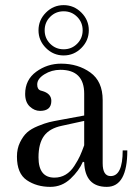

<svg xmlns="http://www.w3.org/2000/svg" viewBox="-20 -716 534 748"><path d="M159 -529Q130 -558 130 -598Q130 -638 159 -667Q188 -696 228 -696Q268 -696 297 -667Q326 -638 326 -598Q326 -558 297 -529Q268 -500 228 -500Q188 -500 159 -529ZM175.5 -650.5Q154 -629 154 -598Q154 -567 175.5 -545.5Q197 -524 228 -524Q259 -524 280.5 -545.5Q302 -567 302 -598Q302 -629 280.5 -650.5Q259 -672 228 -672Q197 -672 175.5 -650.5ZM130 -103Q130 -24 192 -24Q216 -24 235.5 -35.5Q255 -47 269.5 -69.5Q284 -92 291.5 -108.5Q299 -125 308 -150V-245L221 -226Q173 -216 151.5 -186.5Q130 -157 130 -103ZM46 -106Q46 -137 58 -161.5Q70 -186 85.5 -200Q101 -214 128 -225Q155 -236 171.5 -240Q188 -244 216 -249L308 -266V-351Q308 -444 215 -444Q181 -444 153 -426.5Q125 -409 125 -387Q125 -377 128 -372Q132 -364 143 -362Q180 -352 180 -323Q180 -284 136 -284Q114 -284 96 -301Q78 -318 78 -350Q78 -405 121 -436.5Q164 -468 218 -468Q284 -468 332 -433.5Q380 -399 380 -326V-80Q380 -30 411 -30Q458 -30 458 -130H476Q476 12 396 12Q311 12 308 -84L303 -86Q288 -51 254.5 -19.5Q221 12 176 12Q123 12 84.5 -14Q46 -40 46 -106Z"/></svg>

Font: Old Standard TT
Style: Regular
Weight: 400
Designer: Alexey Kryukov <alexios@thessalonica.org.ru>
Version: Version 2.2